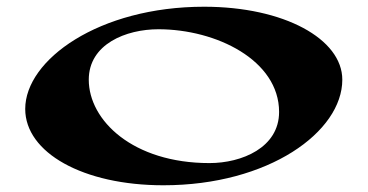

<svg xmlns="http://www.w3.org/2000/svg" viewBox="-20 -540 1093 571"><path d="M466 11C779 11 998 -148 998 -303C998 -424 825 -520 587 -520C274 -520 55 -362 55 -216C55 -86 227 11 466 11ZM603 -55C375 -55 244 -182 244 -303C244 -409 355 -453 451 -453C623 -453 810 -361 810 -207C810 -101 699 -55 603 -55Z"/></svg>

Font: Coconat
Style: Bold
Weight: 900
Width: 8
Designer: Sara Lavazza
Foundry: Collletttivo
Version: Version 1.000;Glyphs 3.2 (3217)